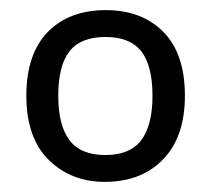

<svg xmlns="http://www.w3.org/2000/svg" viewBox="-20 -742 416 379"><path d="M345 -553Q345 -472 302 -427.5Q259 -383 187 -383Q120 -383 76 -426.5Q32 -470 32 -553Q32 -635 74 -678.5Q116 -722 189 -722Q260 -722 302.5 -679Q345 -636 345 -553ZM95 -553Q95 -495 117 -465.5Q139 -436 188 -436Q237 -436 259 -465.5Q281 -495 281 -553Q281 -612 259 -640.5Q237 -669 188 -669Q139 -669 117 -640.5Q95 -612 95 -553Z"/></svg>

Font: Noto Sans Bengali UI
Style: Regular
Weight: 400
Designer: Jelle Bosma - Monotype Design Team
Foundry: Monotype Imaging Inc.
Version: Version 2.003; ttfautohint (v1.8.4.7-5d5b)